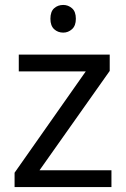

<svg xmlns="http://www.w3.org/2000/svg" viewBox="-20 -757 510 777"><path d="M431 0H39V-58L327 -468H56V-536H424V-470L140 -68H431ZM236 -737Q256 -737 271.5 -723.5Q287 -710 287 -681Q287 -653 271.5 -639Q256 -625 236 -625Q214 -625 199 -639Q184 -653 184 -681Q184 -710 199 -723.5Q214 -737 236 -737Z"/></svg>

Font: RS Noto Sans
Style: Regular
Weight: 400
Designer: Monotype Design Team
Foundry: Monotype Imaging Inc.
Version: Version 3.10